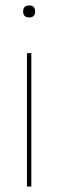

<svg xmlns="http://www.w3.org/2000/svg" viewBox="-20 -525 214 705"><path d="M109 -483Q109 -461 87 -461Q65 -461 65 -483Q65 -505 87 -505Q109 -505 109 -483ZM79 160V-330H95V160Z"/></svg>

Font: Elaine Sans Thin
Style: Regular
Weight: 250
Designer: Wei Huang
Foundry: Wei Huang
Version: Version 2.001;December 24, 2019;FontCreator 12.0.0.2547 64-b